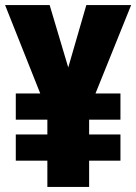

<svg xmlns="http://www.w3.org/2000/svg" viewBox="-20 -734 535 754"><path d="M248 -469 319 -714H495L355 -367H453V-264H330V-206H453V-103H330V0H166V-103H42V-206H166V-264H42V-367H138L0 -714H175Z"/></svg>

Font: Noto Sans ExtraCondensed Black
Style: Regular
Weight: 900
Width: 2
Designer: Monotype Design Team
Foundry: Monotype Imaging Inc.
Version: Version 2.013; ttfautohint (v1.8.4.7-5d5b)